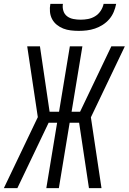

<svg xmlns="http://www.w3.org/2000/svg" viewBox="-29 -975 667 995"><path d="M61 0H-9L167 -368L112 -735H178L228 -396H277L333 -735H398L342 -396H386L548 -735H618L442 -367L497 0H432L381 -339H332L276 0H211L267 -339H223ZM379 -815Q358 -815 337.5 -817.5Q317 -820 299 -827Q281 -834 265.5 -846.5Q250 -859 241 -876Q232 -893 230 -913.5Q228 -934 232 -955H297Q294 -936 299.5 -918.5Q305 -901 319 -890.5Q333 -880 351.5 -876.5Q370 -873 389 -873Q408 -873 427 -876.5Q446 -880 463.5 -890.5Q481 -901 492.5 -918.5Q504 -936 508 -955H573Q569 -934 560.5 -913.5Q552 -893 537.5 -876Q523 -859 503.5 -846.5Q484 -834 463 -827Q442 -820 421 -817.5Q400 -815 379 -815Z"/></svg>

Font: Iosevka SS04 Light Extended
Style: Italic
Weight: 300
Width: 7
Italic angle: -9°
Monospace: yes
Designer: Belleve Invis
Foundry: Belleve Invis
Version: Version 19.0.0; ttfautohint (v1.8.4)